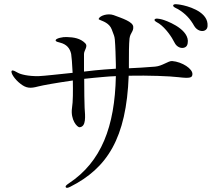

<svg xmlns="http://www.w3.org/2000/svg" viewBox="-20 -846 1040 928"><path d="M79 -441C107 -419 127 -418 164 -428C187 -434 255 -446 332 -457C333 -407 333 -354 328 -324C320 -267 353 -230 365 -231C397 -234 392 -283 389 -325C388 -346 387 -407 387 -465C418 -468 450 -472 479 -474C498 -476 518 -477 540 -478C535 -234 470 -64 313 40C298 50 295 55 298 59C301 64 309 62 319 57C498 -33 591 -178 602 -480C700 -482 800 -478 842 -473C901 -466 909 -471 910 -487C912 -513 861 -547 812 -551C793 -552 765 -527 730 -524C684 -520 643 -518 603 -516V-542C603 -588 603 -631 606 -660C610 -689 626 -693 624 -717C622 -741 572 -757 529 -773C500 -783 464 -770 458 -757C455 -752 458 -752 467 -748C476 -744 509 -734 520 -704C531 -674 533 -673 535 -655C538 -620 539 -574 540 -534V-514C522 -513 504 -511 484 -510C460 -508 425 -505 386 -500V-585C386 -603 407 -622 392 -637C368 -661 337 -666 302 -667C284 -668 251 -661 249 -652C248 -644 261 -643 270 -640C302 -632 318 -613 324 -585C326 -574 329 -537 331 -494C262 -487 194 -479 167 -478C116 -477 79 -487 67 -494C56 -500 42 -509 37 -504C29 -496 51 -462 79 -441ZM727 -751C725 -744 739 -738 749 -732C781 -710 811 -666 823 -641C835 -616 858 -611 871 -616C883 -620 888 -630 888 -649C885 -711 779 -748 763 -752C747 -756 730 -759 727 -751ZM968 -698C980 -703 985 -713 983 -732C977 -794 882 -818 853 -823C839 -825 819 -829 817 -820C815 -813 830 -807 840 -802C877 -780 900 -754 919 -720C933 -697 956 -693 968 -698Z"/></svg>

Font: Shippori Mincho
Style: Regular
Weight: 400
Designer: Bonji Tadano  Ryoko NISHIZUKA  (kana & ideographs); Frank Grießhammer (Latin, Greek & Cyrillic); Wenlong ZHANG  (bopomof
Foundry: Adobe Systems Incorporated
Version: Version 1.003;PS 1.001;hotconv 16.6.54;makeotf.lib2.5.65590